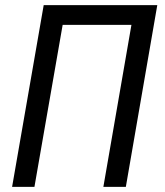

<svg xmlns="http://www.w3.org/2000/svg" viewBox="-20 -731 647 751"><path d="M472.2 0H384.3L494.1 -633.8H225.1L114.7 0H27.3L150.9 -710.9H595.2Z"/></svg>

Font: MAUL Condensed Italic
Style: Condenced Regular Italic
Weight: 400
Italic angle: -12°
Designer: MAUL
Version: Version 1.0; 2020; ttfautohint (v1.8.3)